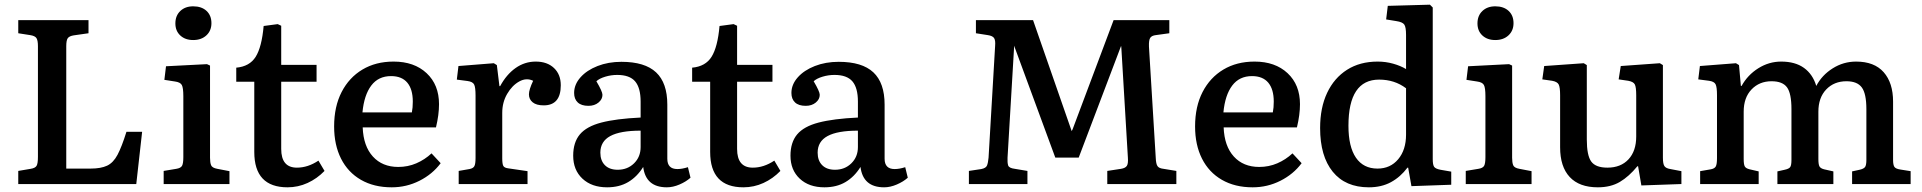

<svg xmlns="http://www.w3.org/2000/svg" viewBox="-20 -786 8209 820"><path d="M58 0V-56L111 -65Q130 -68 136 -77.5Q142 -87 142 -116V-589Q142 -614 135.5 -623.5Q129 -633 109 -636L58 -644V-700H358V-644L295 -635Q276 -632 269.5 -623Q263 -614 263 -589V-66H367Q411 -66 437.5 -78.5Q464 -91 482 -125Q500 -159 520 -223H587L562 0Z M805 -615Q771 -615 750 -634.5Q729 -654 729 -686Q729 -719 750 -739Q771 -759 805 -759Q841 -759 862 -739.5Q883 -720 883 -687Q883 -655 861.5 -635Q840 -615 805 -615ZM679 0V-56L733 -65Q752 -68 757.5 -78Q763 -88 763 -115V-375Q763 -411 756.5 -423Q750 -435 727 -438L682 -445L689 -503L864 -512L877 -506V-112Q877 -92 881.5 -80.5Q886 -69 908 -65L960 -55V0Z M1208 14Q1066 14 1066 -137V-437H989V-497Q1046 -502 1072 -543.5Q1098 -585 1106 -675L1166 -683L1181 -676V-509H1332V-437H1181V-150Q1181 -70 1248 -70Q1295 -70 1340 -100L1366 -56Q1334 -23 1293.5 -4.5Q1253 14 1208 14Z M1653 14Q1577 14 1521.5 -18Q1466 -50 1436.5 -108.5Q1407 -167 1407 -246Q1407 -331 1439 -393Q1471 -455 1528 -489Q1585 -523 1661 -523Q1749 -523 1802 -473.5Q1855 -424 1855 -341Q1855 -296 1842 -242H1529Q1532 -162 1572.5 -117.5Q1613 -73 1681 -73Q1722 -73 1758 -88.5Q1794 -104 1823 -131L1862 -89Q1827 -42 1771.5 -14Q1716 14 1653 14ZM1528 -306H1739Q1743 -326 1743 -352Q1743 -405 1719.5 -433Q1696 -461 1650 -461Q1596 -461 1565.5 -420.5Q1535 -380 1528 -306Z M1939 0V-56L1985 -64Q2001 -67 2006 -76.5Q2011 -86 2011 -112V-378Q2011 -413 2005 -425Q1999 -437 1977 -440L1931 -446L1938 -504L2089 -516L2102 -508L2113 -418H2116Q2143 -468 2182 -495.5Q2221 -523 2268 -523Q2317 -523 2346 -495.5Q2375 -468 2375 -422Q2375 -336 2302 -336Q2271 -336 2255 -349Q2239 -362 2239 -383Q2239 -403 2257 -441Q2228 -455 2197.5 -438Q2167 -421 2146 -385Q2125 -349 2125 -304V-110Q2125 -86 2129.5 -77.5Q2134 -69 2151 -67L2233 -55V0Z M2573 14Q2507 14 2467.5 -23Q2428 -60 2428 -121Q2428 -178 2456.5 -212Q2485 -246 2548 -262.5Q2611 -279 2716 -284V-352Q2716 -411 2692.5 -438.5Q2669 -466 2616 -466Q2590 -466 2565 -458.5Q2540 -451 2527 -439Q2553 -395 2553 -381Q2553 -362 2536 -348Q2519 -334 2493 -334Q2463 -334 2447.5 -348.5Q2432 -363 2432 -389Q2432 -425 2459 -455.5Q2486 -486 2532 -504Q2578 -522 2634 -522Q2734 -522 2782 -477Q2830 -432 2830 -339V-108Q2830 -64 2873 -64Q2893 -64 2918 -72L2929 -27Q2910 -10 2882 2Q2854 14 2828 14Q2738 14 2727 -73Q2701 -31 2663 -8.5Q2625 14 2573 14ZM2618 -61Q2660 -61 2688 -88.5Q2716 -116 2716 -158V-228Q2629 -228 2586.5 -205Q2544 -182 2544 -134Q2544 -100 2563.5 -80.5Q2583 -61 2618 -61Z M3155 14Q3013 14 3013 -137V-437H2936V-497Q2993 -502 3019 -543.5Q3045 -585 3053 -675L3113 -683L3128 -676V-509H3279V-437H3128V-150Q3128 -70 3195 -70Q3242 -70 3287 -100L3313 -56Q3281 -23 3240.5 -4.5Q3200 14 3155 14Z M3501 14Q3435 14 3395.5 -23Q3356 -60 3356 -121Q3356 -178 3384.5 -212Q3413 -246 3476 -262.5Q3539 -279 3644 -284V-352Q3644 -411 3620.5 -438.5Q3597 -466 3544 -466Q3518 -466 3493 -458.5Q3468 -451 3455 -439Q3481 -395 3481 -381Q3481 -362 3464 -348Q3447 -334 3421 -334Q3391 -334 3375.5 -348.5Q3360 -363 3360 -389Q3360 -425 3387 -455.5Q3414 -486 3460 -504Q3506 -522 3562 -522Q3662 -522 3710 -477Q3758 -432 3758 -339V-108Q3758 -64 3801 -64Q3821 -64 3846 -72L3857 -27Q3838 -10 3810 2Q3782 14 3756 14Q3666 14 3655 -73Q3629 -31 3591 -8.5Q3553 14 3501 14ZM3546 -61Q3588 -61 3616 -88.5Q3644 -116 3644 -158V-228Q3557 -228 3514.5 -205Q3472 -182 3472 -134Q3472 -100 3491.5 -80.5Q3511 -61 3546 -61Z M4118 0V-56L4171 -64Q4191 -68 4195.5 -79.5Q4200 -91 4202 -113L4230 -590Q4232 -614 4225.5 -623.5Q4219 -633 4199 -636L4148 -644V-700H4392L4557 -226L4561 -234L4736 -700H4974V-644L4916 -636Q4899 -634 4892.5 -624.5Q4886 -615 4887 -587L4916 -112Q4917 -86 4923.5 -76.5Q4930 -67 4949 -65L5004 -56V0H4709V-56L4768 -65Q4786 -68 4792.5 -77.5Q4799 -87 4797 -113L4769 -583L4768 -590L4587 -113H4487L4311 -591V-584L4283 -112Q4282 -92 4285.5 -80Q4289 -68 4314 -65L4368 -56V0Z M5330 14Q5254 14 5198.5 -18Q5143 -50 5113.5 -108.5Q5084 -167 5084 -246Q5084 -331 5116 -393Q5148 -455 5205 -489Q5262 -523 5338 -523Q5426 -523 5479 -473.5Q5532 -424 5532 -341Q5532 -296 5519 -242H5206Q5209 -162 5249.5 -117.5Q5290 -73 5358 -73Q5399 -73 5435 -88.5Q5471 -104 5500 -131L5539 -89Q5504 -42 5448.5 -14Q5393 14 5330 14ZM5205 -306H5416Q5420 -326 5420 -352Q5420 -405 5396.5 -433Q5373 -461 5327 -461Q5273 -461 5242.5 -420.5Q5212 -380 5205 -306Z M5826 14Q5726 14 5672 -52.5Q5618 -119 5618 -239Q5618 -326 5648 -389.5Q5678 -453 5733 -488Q5788 -523 5864 -523Q5898 -523 5930 -514Q5962 -505 5985 -491V-637Q5985 -670 5977.5 -681Q5970 -692 5943 -696L5900 -703L5907 -761L6087 -766L6099 -754V-106Q6099 -82 6105 -73.5Q6111 -65 6132 -61L6178 -53V3L6008 9L5994 -70H5991Q5961 -30 5920.5 -8Q5880 14 5826 14ZM5863 -66Q5918 -66 5951.5 -106Q5985 -146 5985 -211V-409Q5936 -446 5870 -446Q5739 -446 5739 -249Q5739 -159 5771 -112.5Q5803 -66 5863 -66Z M6366 -615Q6332 -615 6311 -634.5Q6290 -654 6290 -686Q6290 -719 6311 -739Q6332 -759 6366 -759Q6402 -759 6423 -739.5Q6444 -720 6444 -687Q6444 -655 6422.5 -635Q6401 -615 6366 -615ZM6240 0V-56L6294 -65Q6313 -68 6318.5 -78Q6324 -88 6324 -115V-375Q6324 -411 6317.5 -423Q6311 -435 6288 -438L6243 -445L6250 -503L6425 -512L6438 -506V-112Q6438 -92 6442.5 -80.5Q6447 -69 6469 -65L6521 -55V0Z M6804 14Q6725 14 6684 -30Q6643 -74 6643 -157V-379Q6643 -413 6637 -425Q6631 -437 6609 -441L6567 -447L6575 -504L6744 -516L6757 -508V-190Q6757 -122 6776 -96Q6795 -70 6845 -70Q6902 -70 6935 -105.5Q6968 -141 6968 -203V-379Q6968 -414 6962 -425.5Q6956 -437 6934 -441L6893 -447L6902 -504L7069 -516L7082 -508V-112Q7082 -86 7088.5 -76.5Q7095 -67 7114 -64L7161 -55V0L6990 6L6976 -76H6973Q6937 -32 6898 -9Q6859 14 6804 14Z M7241 0V-55L7287 -63Q7303 -66 7308 -75.5Q7313 -85 7313 -111V-380Q7313 -414 7307 -426Q7301 -438 7279 -441L7233 -447L7240 -504L7394 -516L7407 -508L7415 -419H7418Q7444 -466 7489.5 -494.5Q7535 -523 7587 -523Q7647 -523 7684.5 -496Q7722 -469 7737 -419Q7761 -465 7807 -494Q7853 -523 7907 -523Q7985 -523 8025 -477.5Q8065 -432 8065 -352V-103Q8065 -82 8070.5 -73.5Q8076 -65 8096 -62L8140 -55V0H7890V-54L7922 -61Q7940 -65 7945.5 -73Q7951 -81 7951 -103V-320Q7951 -386 7931.5 -412.5Q7912 -439 7866 -439Q7813 -439 7779.5 -404Q7746 -369 7746 -309V-107Q7746 -84 7750.5 -75.5Q7755 -67 7770 -63L7810 -54V0H7571V-54L7602 -61Q7621 -65 7626 -73Q7631 -81 7631 -103V-320Q7631 -387 7612 -413Q7593 -439 7546 -439Q7494 -439 7460.5 -404Q7427 -369 7427 -309V-107Q7427 -84 7431.5 -75.5Q7436 -67 7452 -63L7491 -54V0Z"/></svg>

Font: Literata Medium
Style: Regular
Weight: 500
Designer: Latin by Veronika Burian and Jose Scaglione. Greek by Irene Vlachou. Cyrillic by Vera Evstafieva.
Foundry: TypeTogether
Version: Version 3.103; ttfautohint (v1.8.4.7-5d5b);gftools[0.9.29]